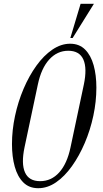

<svg xmlns="http://www.w3.org/2000/svg" viewBox="-20 -980 540 1010"><path d="M181 10Q133 10 102.5 -20.5Q72 -51 57.5 -103.5Q43 -156 43 -222Q43 -295 59 -370Q75 -445 104 -513Q133 -581 171.5 -634.5Q210 -688 255.5 -719Q301 -750 349 -750Q397 -750 427.5 -719.5Q458 -689 472.5 -637Q487 -585 487 -519Q487 -446 471 -371Q455 -296 426 -228Q397 -160 358.5 -106Q320 -52 275 -21Q230 10 181 10ZM191 -27Q250 -27 291.5 -73Q333 -119 351 -205L421 -535Q439 -621 418.5 -667Q398 -713 339 -713Q281 -713 239 -667Q197 -621 179 -535L109 -205Q91 -119 111.5 -73Q132 -27 191 -27ZM350 -780 404 -960H474L362 -780Z"/></svg>

Font: Xanh Mono
Style: Italic
Weight: 400
Italic angle: -12°
Monospace: yes
Designer: Lam Bao, Duy Dao
Foundry: Yellow Type Foundry
Version: Version 3.101; ttfautohint (v1.8.3)